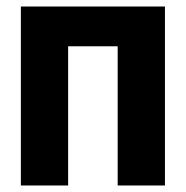

<svg xmlns="http://www.w3.org/2000/svg" viewBox="-20 -569 570 589"><path d="M44 0H189V-427H341V0H486V-549H44Z"/></svg>

Font: Noto Sans Mono Condensed ExtraBold
Style: Regular
Weight: 800
Width: 3
Designer: Monotype Design Team
Foundry: Monotype Imaging Inc.
Version: Version 2.014